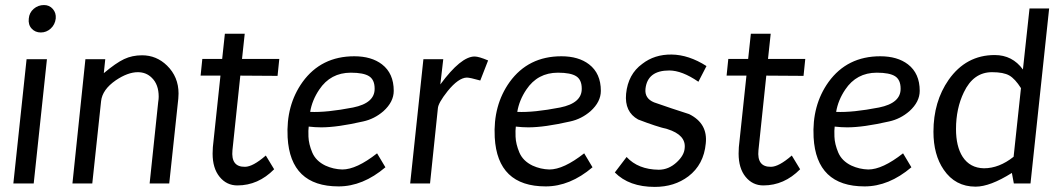

<svg xmlns="http://www.w3.org/2000/svg" viewBox="-20 -731 4225 765"><path d="M142.6 -601.6Q120.1 -601.6 106 -617.2Q91.8 -632.8 94.7 -657.2Q96.7 -680.7 114.3 -695.8Q131.8 -710.9 155.3 -710.9Q176.8 -710.9 190.4 -695.3Q204.1 -679.7 202.1 -657.2Q199.2 -632.8 182.1 -617.2Q165 -601.6 142.6 -601.6ZM33.2 0 85.9 -495.1H167L114.3 0Z M576.2 0 610.4 -325.2Q612.3 -335.9 612.3 -345.7Q612.3 -394.5 585 -420.9Q562.5 -443.4 529.3 -443.4Q489.3 -443.4 441.4 -411.1Q387.7 -374 382.8 -328.1L347.7 0H268.6L320.3 -495.1H399.4L393.6 -439.5Q442.4 -480.5 474.6 -495.6Q506.8 -510.7 545.9 -510.7Q603.5 -510.7 645.5 -469.7Q691.4 -424.8 691.4 -358.4Q691.4 -348.6 690.4 -337.9L654.3 0Z M925.8 7.8Q882.8 7.8 855 -26.4Q827.1 -60.5 827.1 -119.1Q827.1 -131.8 828.1 -144.5L858.4 -429.7H779.3L786.1 -496.1H865.2L876 -596.7H955.1L944.3 -496.1H1092.8L1085.9 -428.7L937.5 -429.7L906.2 -132.8Q899.4 -65.4 956.1 -66.4Q987.3 -66.4 1039.1 -111.3L1072.3 -56.6Q1008.8 7.8 925.8 7.8Z M1472.7 -377.9Q1472.7 -413.1 1450.7 -427.2Q1428.7 -441.4 1377.9 -441.4Q1296.9 -441.4 1252 -374Q1223.6 -332 1215.8 -285.2Q1281.2 -282.2 1386.7 -302.7Q1473.6 -320.3 1472.7 -377.9ZM1210 -226.6Q1208 -212.9 1209 -186.5Q1210 -157.2 1224.1 -123.5Q1238.3 -89.8 1276.4 -71.3Q1308.6 -56.6 1343.8 -55.7Q1400.4 -55.7 1482.4 -120.1L1515.6 -64.5Q1425.8 11.7 1329.1 11.7Q1136.7 11.7 1126 -183.6Q1119.1 -311.5 1185.5 -404.3Q1259.8 -506.8 1391.6 -506.8Q1460 -506.8 1502 -474.6Q1548.8 -438.5 1548.8 -369.1Q1548.8 -325.2 1507.8 -288.1Q1471.7 -256.8 1426.8 -247.1Q1324.2 -223.6 1259.8 -223.6Q1236.3 -223.6 1210 -226.6Z M1893.6 -410.2Q1852.5 -421.9 1839.8 -421.9Q1806.6 -420.9 1763.7 -368.2Q1725.6 -320.3 1724.6 -298.8L1693.4 0H1614.3L1667 -495.1H1746.1L1734.4 -394.5Q1816.4 -505.9 1871.1 -505.9Q1887.7 -505.9 1924.8 -490.2Z M2297.9 -377.9Q2297.9 -413.1 2275.9 -427.2Q2253.9 -441.4 2203.1 -441.4Q2122.1 -441.4 2077.1 -374Q2048.8 -332 2041 -285.2Q2106.4 -282.2 2211.9 -302.7Q2298.8 -320.3 2297.9 -377.9ZM2035.2 -226.6Q2033.2 -212.9 2034.2 -186.5Q2035.2 -157.2 2049.3 -123.5Q2063.5 -89.8 2101.6 -71.3Q2133.8 -56.6 2168.9 -55.7Q2225.6 -55.7 2307.6 -120.1L2340.8 -64.5Q2251 11.7 2154.3 11.7Q1961.9 11.7 1951.2 -183.6Q1944.3 -311.5 2010.7 -404.3Q2085 -506.8 2216.8 -506.8Q2285.2 -506.8 2327.1 -474.6Q2374 -438.5 2374 -369.1Q2374 -325.2 2333 -288.1Q2296.9 -256.8 2252 -247.1Q2149.4 -223.6 2085 -223.6Q2061.5 -223.6 2035.2 -226.6Z M2588.9 13.7Q2486.3 13.7 2429.7 -43.9L2476.6 -105.5Q2522.5 -55.7 2604.5 -54.7Q2644.5 -54.7 2676.8 -85Q2706.1 -112.3 2708 -140.6Q2713.9 -193.4 2638.7 -216.8Q2595.7 -226.6 2522.5 -254.9Q2467.8 -285.2 2474.6 -357.4Q2482.4 -435.5 2539.1 -476.6Q2587.9 -514.6 2656.2 -513.7Q2724.6 -512.7 2794.9 -467.8L2762.7 -405.3Q2697.3 -450.2 2646.5 -450.2Q2559.6 -450.2 2551.8 -377Q2547.9 -338.9 2585.9 -323.2Q2655.3 -298.8 2725.6 -276.4Q2800.8 -239.3 2792 -159.2Q2784.2 -75.2 2722.7 -28.3Q2667 13.7 2588.9 13.7Z M3021.5 7.8Q2978.5 7.8 2950.7 -26.4Q2922.9 -60.5 2922.9 -119.1Q2922.9 -131.8 2923.8 -144.5L2954.1 -429.7H2875L2881.8 -496.1H2960.9L2971.7 -596.7H3050.8L3040 -496.1H3188.5L3181.6 -428.7L3033.2 -429.7L3002 -132.8Q2995.1 -65.4 3051.8 -66.4Q3083 -66.4 3134.8 -111.3L3168 -56.6Q3104.5 7.8 3021.5 7.8Z M3568.4 -377.9Q3568.4 -413.1 3546.4 -427.2Q3524.4 -441.4 3473.6 -441.4Q3392.6 -441.4 3347.7 -374Q3319.3 -332 3311.5 -285.2Q3377 -282.2 3482.4 -302.7Q3569.3 -320.3 3568.4 -377.9ZM3305.7 -226.6Q3303.7 -212.9 3304.7 -186.5Q3305.7 -157.2 3319.8 -123.5Q3334 -89.8 3372.1 -71.3Q3404.3 -56.6 3439.5 -55.7Q3496.1 -55.7 3578.1 -120.1L3611.3 -64.5Q3521.5 11.7 3424.8 11.7Q3232.4 11.7 3221.7 -183.6Q3214.8 -311.5 3281.2 -404.3Q3355.5 -506.8 3487.3 -506.8Q3555.7 -506.8 3597.7 -474.6Q3644.5 -438.5 3644.5 -369.1Q3644.5 -325.2 3603.5 -288.1Q3567.4 -256.8 3522.5 -247.1Q3419.9 -223.6 3355.5 -223.6Q3332 -223.6 3305.7 -226.6Z M4085.9 0H4019.5L4011.7 -42Q3924.8 12.7 3867.2 12.7Q3786.1 12.7 3740.2 -54.7Q3699.2 -114.3 3699.2 -206.1Q3699.2 -326.2 3759.8 -413.1Q3829.1 -511.7 3943.4 -511.7Q4013.7 -511.7 4055.7 -454.1L4082 -697.3H4160.2ZM4047.9 -379.9Q4024.4 -417 4001.5 -430.2Q3978.5 -443.4 3932.6 -443.4Q3858.4 -443.4 3820.3 -363.3Q3789.1 -298.8 3789.1 -216.8Q3789.1 -147.5 3815.4 -106.4Q3844.7 -61.5 3900.4 -60.5Q3960.9 -60.5 4018.6 -106.4Z"/></svg>

Font: Puritan
Style: Italic
Weight: 400
Version: 2.0a